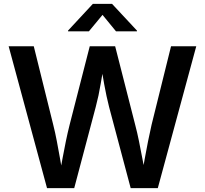

<svg xmlns="http://www.w3.org/2000/svg" viewBox="-20 -965 1051 985"><path d="M221.2 0 24.4 -727.5H153.3L252.9 -325.7Q263.2 -285.2 271.5 -241.2Q279.8 -197.3 287.8 -152.6Q295.9 -107.9 303.2 -64H284.7Q292.5 -107.9 300.8 -152.6Q309.1 -197.3 318.1 -241.2Q327.1 -285.2 337.4 -325.7L440.4 -727.5H570.8L673.3 -325.7Q684.1 -285.2 692.9 -241.2Q701.7 -197.3 710.2 -152.6Q718.8 -107.9 727.1 -64H707Q714.8 -107.9 722.9 -152.6Q731 -197.3 739.7 -241.2Q748.5 -285.2 757.8 -325.7L857.4 -727.5H986.8L789.6 0H650.4L539.6 -416.5Q525.9 -470.2 514.6 -532.7Q503.4 -595.2 491.2 -668H519.5Q506.8 -598.1 496.8 -536.6Q486.8 -475.1 471.2 -416.5L360.8 0ZM436 -804.2H329.1V-808.1L456.5 -945.3H554.7L682.6 -808.1V-804.2H575.2L505.9 -888.7Z"/></svg>

Font: Inter Cardless
Style: Medium
Weight: 500
Designer: Rasmus Andersson
Foundry: rsms
Version: Version 4.001;git-9221beed3